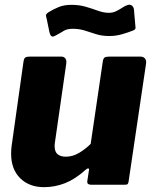

<svg xmlns="http://www.w3.org/2000/svg" viewBox="-20 -764 637 794"><path d="M162 10Q101 10 63.5 -27Q26 -64 26 -128Q26 -136 26.5 -144.5Q27 -153 28 -160L77 -508Q79 -522 84.5 -526Q90 -530 104 -530H233Q245 -530 250.5 -522Q256 -514 254 -501L207 -174Q206 -169 206 -165Q206 -161 206 -159Q206 -136 218.5 -126Q231 -116 252 -116Q281 -116 307.5 -132Q334 -148 355 -169L405 -509Q407 -523 413 -526.5Q419 -530 434 -530H560Q573 -530 579.5 -522Q586 -514 584 -501L512 -15Q511 -6 508 -3Q505 0 496 0H357Q350 0 345 -3Q340 -6 341 -15L348 -61Q349 -67 345 -67.5Q341 -68 333 -61Q291 -23 249 -6.5Q207 10 162 10ZM528 -637Q511 -630 485 -622.5Q459 -615 432 -615Q401 -615 376.5 -623Q352 -631 329.5 -638Q307 -645 281 -645Q257 -645 243 -636Q229 -627 206 -615Q196 -610 191 -616Q186 -622 184 -633L174 -682Q173 -689 170.5 -697Q168 -705 180 -713Q201 -726 223 -735Q245 -744 275 -744Q308 -744 335 -736Q362 -728 385.5 -719.5Q409 -711 430 -711Q447 -711 461 -718Q475 -725 487 -733Q499 -741 510 -744Q520 -746 526.5 -740Q533 -734 534 -724L539 -666Q540 -658 540.5 -649.5Q541 -641 528 -637Z"/></svg>

Font: Libre Franklin ExtraBold
Style: Italic
Weight: 800
Italic angle: -8°
Designer: Pablo Impallari, Rodrigo Fuenzalida, Nhung Nguyen
Foundry: Impallari Type
Version: Version 3.000